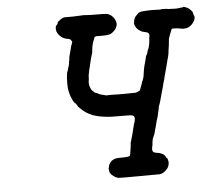

<svg xmlns="http://www.w3.org/2000/svg" viewBox="-49 -695 858 772"><g transform="rotate(-5 380.0 -308.5)"><path d="M314 -641Q319 -641 330 -640Q339 -639 369.5 -639Q400 -639 405 -638Q417 -637 426 -630Q436 -622 441 -611Q446 -602 445 -591Q443 -579 434 -569Q425 -560 419 -557Q410 -552 382 -552Q366 -552 365 -552Q364 -553 359 -552Q354 -551 352 -549Q350 -545 343 -525Q339 -510 338 -496Q338 -492 337 -487Q330 -466 325 -443Q324 -437 323 -434Q319 -421 315 -397Q315 -392 314.5 -384Q314 -376 313 -373Q312 -368 314 -357Q318 -340 326 -334Q329 -331 331 -329Q336 -325 339 -325Q340 -325 343 -324Q350 -318 365 -315Q371 -314 373 -313Q375 -312 379.5 -311.5Q384 -311 385 -312Q386 -312 406 -312Q424 -311 458 -311.5Q492 -312 496 -312Q504 -313 507 -316Q509 -318 509.5 -317Q510 -316 511 -317Q514 -318 516 -323Q517 -327 519 -331Q522 -337 526 -350Q527 -355 528.5 -357Q530 -359 531 -363Q532 -367 533 -369Q534 -371 534.5 -375Q535 -379 535.5 -381Q536 -383 536 -386Q536 -389 537 -392Q539 -402 539 -404.5Q539 -407 548 -440Q550 -448 551 -453Q552 -457 553 -458Q556 -460 558 -468Q559 -474 559.5 -475Q560 -476 562 -480.5Q564 -485 565.5 -489.5Q567 -494 567.5 -498Q568 -502 569 -505.5Q570 -509 569.5 -510Q569 -511 570 -514.5Q571 -518 570.5 -520.5Q570 -523 571 -528Q574 -538 571 -544Q568 -550 554 -552Q544 -554 538 -558Q519 -569 515 -588Q514 -591 515 -592.5Q516 -594 516 -599Q519 -613 525 -619Q528 -622 531 -625Q537 -633 548 -635Q552 -636 575 -637Q598 -638 606 -637Q623 -636 627 -637Q630 -638 641.5 -637.5Q653 -637 653 -637L654 -636Q667 -636 679 -635Q688 -634 702 -636Q707 -637 709 -637Q717 -637 717 -638Q716 -639 718 -639Q723 -639 729 -636Q738 -633 746 -625Q754 -617 755 -611Q756 -602 758 -601Q759 -600 759.5 -596.5Q760 -593 759 -588Q757 -579 751 -572Q747 -566 739 -560Q733 -555 724 -553Q714 -551 706 -552Q703 -553 696 -554Q689 -555 684 -555.5Q679 -556 673 -556Q665 -557 663 -553Q662 -552 656.5 -536.5Q651 -521 650 -518.5Q649 -516 648.5 -507Q648 -498 646.5 -488.5Q645 -479 644.5 -475Q644 -471 643.5 -469Q643 -467 643 -463Q643 -459 639 -442Q637 -435 636 -431.5Q635 -428 634 -424.5Q633 -421 631 -412Q629 -403 625 -389.5Q621 -376 619 -367.5Q617 -359 616 -354.5Q615 -350 613.5 -346.5Q612 -343 611 -338Q610 -333 609 -329Q602 -306 598 -290Q591 -262 588 -256Q584 -247 584 -240Q583 -235 581 -227Q579 -219 578 -213.5Q577 -208 575 -202.5Q573 -197 572 -193Q571 -188 566 -170Q565 -165 562 -156Q558 -139 556 -135.5Q554 -132 550 -122Q548 -116 547 -105Q547 -99 545 -91Q541 -76 546 -70Q549 -65 566 -63Q570 -63 574 -61Q589 -57 595 -46Q598 -39 600 -39Q602 -39 604 -28Q606 -21 604 -13Q602 -1 591 9Q580 21 565 23Q560 23 482 23.5Q404 24 399 23Q388 21 378 13Q364 2 364 -6Q364 -8 363 -13Q362 -18 362.5 -18Q363 -18 364 -23Q365 -32 368 -36Q369 -37 370 -39Q371 -41 371.5 -41Q372 -41 373 -43Q376 -48 383 -51Q389 -55 397 -56Q402 -57 418 -57Q450 -57 452 -62Q454 -65 457 -88Q457 -90 457.5 -92.5Q458 -95 458 -95.5Q458 -96 458 -97Q460 -104 459 -106Q459 -107 460 -114Q463 -123 468 -141Q472 -156 474.5 -167Q477 -178 479 -185Q481 -192 483 -197Q486 -209 484 -215Q481 -222 472 -223Q468 -224 428.5 -224Q389 -224 380 -225Q344 -228 318 -237Q289 -248 267 -271Q260 -278 260 -279Q260 -281 256 -286Q252 -291 251 -292Q248 -292 241 -306Q230 -329 227 -356Q226 -374 227 -394Q229 -420 232 -422Q233 -423 235 -432Q236 -437 236.5 -438Q237 -439 238 -441Q242 -456 241 -459Q241 -460 242.5 -465Q244 -470 244 -472L243 -474Q243 -474 250 -501Q256 -525 256.5 -525.5Q257 -526 257 -525L261 -539Q261 -541 260 -542V-543L259 -542V-540L258 -542Q257 -547 251 -550Q250 -551 241 -552Q225 -555 214 -566Q201 -579 200 -592Q199 -606 203 -609Q210 -615 209 -619Q208 -622 220 -630Q226 -635 234 -638L238 -639H272Q306 -640 309 -640.5Q312 -641 314 -641Z"/></g></svg>

Font: TT2020 Style E
Style: Italic
Weight: 400
Italic angle: -15°
Version: Version 0.2.000